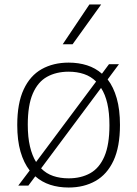

<svg xmlns="http://www.w3.org/2000/svg" viewBox="-20 -828 612 857"><path d="M460.5 -473.5Q486.5 -440 501 -389.5Q515.5 -339 515.5 -270.5Q515.5 -173 486.8 -111.2Q458 -49.5 406.2 -20.2Q354.5 9 286.5 9Q241.5 9 204 -3.2Q166.5 -15.5 137.5 -41L106.5 0.5H61.5L112.5 -67Q86 -101 71.5 -151.2Q57 -201.5 57 -270Q57 -367.5 85.8 -429Q114.5 -490.5 166.2 -519.5Q218 -548.5 286.5 -548.5Q331 -548.5 368.5 -536.5Q406 -524.5 435 -499L466.5 -541.5H511ZM286.5 -508Q231 -508 190 -485.2Q149 -462.5 126.5 -410.5Q104 -358.5 104 -271.5Q104 -215.5 113.8 -174.2Q123.5 -133 141 -105L409 -464Q386 -487 354.8 -497.5Q323.5 -508 286.5 -508ZM286.5 -32Q341.5 -32 382.5 -54.8Q423.5 -77.5 446 -129.8Q468.5 -182 468.5 -269Q468.5 -325 459 -366.2Q449.5 -407.5 431 -435.5L163.5 -76.5Q186.5 -53 217.5 -42.5Q248.5 -32 286.5 -32ZM260 -630.5 379 -808H431.5L304 -630.5Z"/></svg>

Font: Encode Sans SemiExpanded ExtraLight
Style: Regular
Weight: 250
Width: 6
Designer: Multiple Designers
Foundry: Impallari Type
Version: Version 3.002